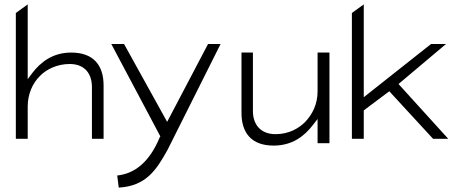

<svg xmlns="http://www.w3.org/2000/svg" viewBox="-20 -651 2107 873"><path d="M52 -20H106V-166C106 -224 128 -272 161 -305C190 -335 238 -360 297 -360C368 -360 398 -313 398 -255V-20H451V-263C451 -354 405 -412 304 -412C220 -412 165 -369 126 -318L106 -291V-631L52 -592Z M486 -451 709 -31 706 -26C658 90 589 139 513 147L520 202C644 195 691 122 742 30L983 -451H926L740 -97L544 -451Z M1078 -138C1078 -47 1123 11 1224 11C1309 11 1364 -32 1403 -83L1424 -110V0H1478V-412H1424V-235C1424 -176 1399 -129 1367 -96C1338 -67 1293 -41 1233 -41C1162 -41 1130 -88 1130 -146V-412H1078Z M1580 -20H1634V-149L1750 -236L1949 -20H2018L1792 -269L2008 -451H1940L1634 -209V-631L1580 -592Z"/></svg>

Font: Charger Sport
Style: ExLitExt
Weight: 200
Designer: Jasper
Foundry: Cannot Into Space Fonts
Version: Version 1.1